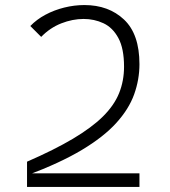

<svg xmlns="http://www.w3.org/2000/svg" viewBox="-20 -740 672 760"><path d="M87 -100Q195 -147 269 -191Q343 -235 387.5 -279Q432 -323 451.5 -371.5Q471 -420 471 -476Q471 -548 448.5 -589.5Q426 -631 389.5 -648Q353 -665 311 -665Q267 -665 222.5 -647.5Q178 -630 143 -594L100 -637Q125 -663 159.5 -681.5Q194 -700 234 -710Q274 -720 314 -720Q410 -720 471 -662.5Q532 -605 532 -486Q532 -425 511 -366.5Q490 -308 440 -253Q390 -198 304 -146.5Q218 -95 87 -46ZM87 -54H532V0H87Z"/></svg>

Font: Moderustic Light
Style: Regular
Weight: 300
Designer: Tural Alisoy
Foundry: TAFT Foundry
Version: Version 2.120